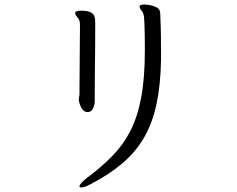

<svg xmlns="http://www.w3.org/2000/svg" viewBox="-20 -746 1040 843"><path d="M687 -482Q685 -372 667 -288.5Q649 -205 612.5 -142Q576 -79 518 -29.5Q460 20 379 62Q351 77 337 77Q329 77 329 72Q329 61 363 34Q426 -13 473.5 -61.5Q521 -110 552.5 -171.5Q584 -233 600 -318.5Q616 -404 616 -525Q616 -557 615.5 -593Q615 -629 613 -663Q612 -687 602.5 -698Q593 -709 593 -717V-719Q594 -723 600 -724.5Q606 -726 613 -726Q634 -726 655 -719Q675 -712 679.5 -703Q684 -694 684 -679V-671Q686 -632 686.5 -591Q687 -550 687 -513ZM364 -254Q352 -254 343.5 -264Q335 -274 331 -286.5Q327 -299 326 -304V-308Q326 -314 327.5 -321Q329 -328 329 -334Q329 -339 329 -361.5Q329 -384 329.5 -417.5Q330 -451 330 -487.5Q330 -524 330.5 -557Q331 -590 331 -612.5Q331 -635 331 -639Q331 -658 320.5 -669.5Q310 -681 310 -689V-691Q313 -699 335 -699Q366 -699 379 -691.5Q392 -684 395 -673Q398 -662 398 -651V-633Q398 -624 398 -590Q398 -556 397.5 -510.5Q397 -465 396.5 -420Q396 -375 396 -342Q396 -309 396 -302Q396 -286 389 -271Q382 -256 369 -254Z"/></svg>

Font: Moon Stars Kai T HW
Style: Regular
Weight: 400
Designer: GuiWonder
Version: Version 1.101